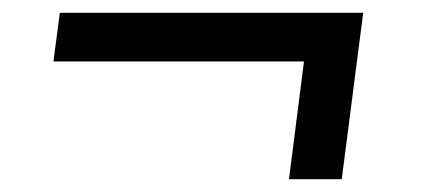

<svg xmlns="http://www.w3.org/2000/svg" viewBox="-20 -374 661 300"><path d="M73.5 -354H547.5L514 -94H431.5L455 -278H63.5Z"/></svg>

Font: Merriweather 36pt SemiBold
Style: Italic
Weight: 600
Italic angle: -7.8°
Version: Version 2.101